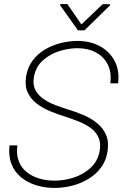

<svg xmlns="http://www.w3.org/2000/svg" viewBox="-20 -924 614 954"><path d="M475.1 -172.9Q482.4 -213.4 469.2 -241.7Q456.1 -270 429.2 -289.1Q402.3 -308.1 369.4 -321Q336.4 -334 304.7 -344.2Q268.1 -355.5 231 -370.6Q193.8 -385.7 163.8 -408.2Q133.8 -430.7 118.2 -463.4Q102.5 -496.1 109.4 -542.5Q116.2 -587.9 141.1 -621.8Q166 -655.8 202.9 -677.7Q239.7 -699.7 282.5 -710.2Q325.2 -720.7 366.7 -720.7Q429.2 -720.2 477.1 -694.1Q524.9 -668 549.8 -620.6Q574.7 -573.2 566.9 -509.8H527.8Q535.2 -563 516.1 -602.1Q497.1 -641.1 457.8 -662.6Q418.5 -684.1 366.7 -684.6Q321.3 -684.6 274.7 -669.9Q228 -655.3 193.1 -624Q158.2 -592.8 148.9 -543.5Q141.6 -504.9 155.5 -477.8Q169.4 -450.7 196 -432.4Q222.7 -414.1 254.9 -401.9Q287.1 -389.6 316.9 -380.4Q355 -369.1 393.1 -353Q431.2 -336.9 461.2 -313Q491.2 -289.1 506.3 -255.1Q521.5 -221.2 514.6 -173.8Q507.8 -126.5 482.2 -91.8Q456.5 -57.1 418.9 -34.7Q381.3 -12.2 337.9 -1.2Q294.4 9.8 251 9.8Q202.1 9.8 159.2 -3.7Q116.2 -17.1 84.2 -43.5Q52.2 -69.8 36.9 -109.4Q21.5 -148.9 27.3 -201.7H66.4Q60.5 -156.7 73 -123.8Q85.4 -90.8 112.1 -69.3Q138.7 -47.9 174.6 -37.1Q210.4 -26.4 251 -26.4Q298.3 -26.4 346.2 -41.7Q394 -57.1 429.7 -89.6Q465.3 -122.1 475.1 -172.9ZM314.9 -903.8 384.3 -802.7 490.2 -903.3H526.9L526.4 -897L399.9 -773.4H367.2L278.8 -897.9L279.3 -903.8Z"/></svg>

Font: Roboto ExtraLight
Style: Italic
Weight: 250
Designer: Christian Robertson
Foundry: Google
Version: Version 3.009; 2024